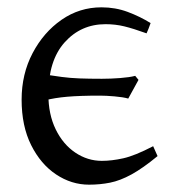

<svg xmlns="http://www.w3.org/2000/svg" viewBox="-20 -489 478 524"><path d="M391 -426Q389 -420 385.5 -411Q382 -402 380 -398Q344 -411 319.5 -417Q295 -423 268 -423Q201 -423 156.5 -373.5Q112 -324 112 -232Q112 -177 132 -136Q152 -95 185.5 -72.5Q219 -50 258 -50Q285 -50 316.5 -57Q348 -64 398 -90L410 -63Q370 -30 339 -13Q308 4 280.5 9.5Q253 15 223 15Q175 15 133 -13Q91 -41 65 -93Q39 -145 39 -217Q39 -287 69 -344Q99 -401 148 -435Q197 -469 257 -469Q295 -469 328.5 -456.5Q362 -444 391 -426ZM100 -286Q126 -282 148.5 -279Q171 -276 197 -275Q223 -274 258 -274Q282 -274 308 -276Q334 -278 349 -282L358 -271L330 -220Q316 -224 292.5 -226Q269 -228 253 -228Q198 -228 163.5 -225Q129 -222 102 -215Z"/></svg>

Font: ChillKai
Style: Regular
Weight: 400
Designer: ChillType
Foundry: 寒蝉字型
Version: Version 2.000